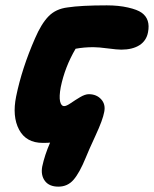

<svg xmlns="http://www.w3.org/2000/svg" viewBox="-20 -529 580 724"><path d="M139.2 99.1Q148.4 55.7 168.9 8.8Q161.1 9.8 141.1 9.8Q78.6 9.8 52 -40Q25.4 -89.8 41 -166Q62.5 -271 111.8 -383.8Q135.7 -439.5 163.1 -467.5Q190.4 -495.6 234.9 -501Q285.6 -508.8 382.8 -508.8Q427.2 -508.8 462.6 -500.7Q498 -492.7 514.2 -481Q547.9 -457 538.1 -407.2Q532.2 -375.5 505.9 -358.6Q479.5 -341.8 437 -341.8Q422.4 -341.8 387 -346.4Q351.6 -351.1 332 -351.1Q296.9 -351.1 265.1 -345.2Q224.6 -276.4 209 -200.2Q202.6 -165 206.5 -147Q210.4 -128.9 222.2 -128.9Q230.5 -128.9 246.8 -140.1Q263.2 -151.4 282 -162.6Q300.8 -173.8 314.9 -173.8Q343.8 -173.8 361.3 -154.8Q378.9 -135.7 373 -106.9Q367.7 -77.1 340.3 -18.1Q313 41 303.2 65.9Q279.8 123 257.3 148.9Q234.9 174.8 200.2 174.8Q165.5 174.8 149.4 153.3Q133.3 131.8 139.2 99.1Z"/></svg>

Font: Shantell Sans Irregular
Style: Italic
Weight: 800
Italic angle: -11.31°
Designer: Stephen Nixon, Anya Danilova, Shantell Martin
Foundry: Arrow Type
Version: Version 1.006;[9816181b4]